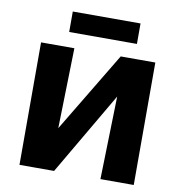

<svg xmlns="http://www.w3.org/2000/svg" viewBox="-91 -932 958 1016"><g transform="rotate(10 388.0 -424.0)"><path d="M157 0V-73L509 -658H606V-580L267 0ZM81 0V-658H260L244 0ZM516 0 533 -658H695V0ZM218 -738V-848H582V-738Z"/></g></svg>

Font: Ysabeau SC Black
Style: Regular
Weight: 900
Designer: Christian Thalmann (Catharsis Fonts)
Version: Version 2.001;gftools[0.9.30]; featfreeze: smcp